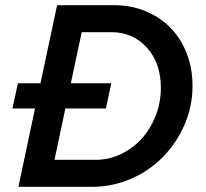

<svg xmlns="http://www.w3.org/2000/svg" viewBox="-20 -720 793 740"><path d="M51 0 115 -302H28L49 -399H136L200 -700H419Q485 -700 541 -677Q597 -654 637 -613Q677 -572 699.5 -514.5Q722 -457 722 -389Q722 -310 691 -239Q660 -168 608 -115Q556 -62 485 -31Q414 0 335 0ZM409 -596H295L253 -399H409L388 -302H232L190 -104H348Q400 -104 446 -126Q492 -148 526 -185.5Q560 -223 580 -274Q600 -325 600 -382Q600 -476 546.5 -536Q493 -596 409 -596Z"/></svg>

Font: Red Hat Text Medium
Style: Italic
Weight: 500
Italic angle: -12°
Designer: Pentagram / MCKL
Foundry: Pentagram / MCKL
Version: Version 1.003; Red Hat Text Medium Italic